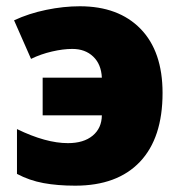

<svg xmlns="http://www.w3.org/2000/svg" viewBox="-20 -583 581 613"><path d="M220.2 9.8Q163.6 9.8 118.7 1.5Q73.7 -6.8 34.2 -27.8V-170.9Q126.5 -126 196.8 -126Q247.1 -126 275.9 -149.9Q304.7 -173.8 305.2 -214.8H116.2V-335H305.2Q303.2 -377.9 277.6 -402.3Q252 -426.8 210.9 -426.8Q181.6 -426.8 145.8 -418.5Q109.9 -410.2 79.1 -395L24.9 -518.1Q71.8 -540 127.4 -551.5Q183.1 -563 234.9 -563Q358.4 -563 428.7 -491Q499 -418.9 499 -286.1Q499 -142.6 426.8 -66.4Q354.5 9.8 220.2 9.8Z"/></svg>

Font: OpenSans-ExtraBold
Style: Regular
Weight: 800
Foundry: Ascender Corporation
Version: Version 1.10